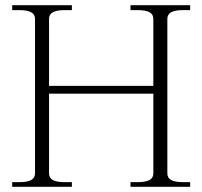

<svg xmlns="http://www.w3.org/2000/svg" viewBox="-20 -720 780 740"><path d="M625 -647V-52Q625 -34 640 -26Q655 -18 685 -18H713V0H483V-18H511Q541 -18 556 -26Q571 -34 571 -52V-359H169V-52Q169 -34 184 -26Q199 -18 229 -18H257V0H27V-18H55Q85 -18 100 -26Q115 -34 115 -52V-647Q115 -665 100 -673Q85 -681 55 -681H27V-700H257V-681H229Q199 -681 184 -673Q169 -665 169 -647V-389H571V-647Q571 -665 556 -673Q541 -681 511 -681H483V-700H713V-681H685Q655 -681 640 -673Q625 -665 625 -647Z"/></svg>

Font: Taviraj ExtraLight
Style: Regular
Weight: 200
Designer: Katatrad Team
Foundry: CadsonDemak
Version: Version 1.030